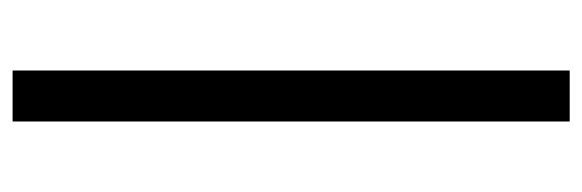

<svg xmlns="http://www.w3.org/2000/svg" viewBox="-330 -415 925 305"><g transform="rotate(90 132.5 -262.5)"><path d="M92 180V-705H173V180Z"/></g></svg>

Font: Nunito Sans
Style: Regular
Weight: 400
Designer: Vernon Adams
Foundry: Vernon Adams
Version: Version 3.101; ttfautohint (v1.8.4.7-5d5b);gftools[0.9.27]